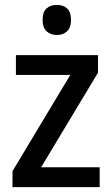

<svg xmlns="http://www.w3.org/2000/svg" viewBox="-20 -764 458 784"><path d="M387 0H31V-65L267 -458H45V-539H380V-467L148 -81H387ZM212 -744Q238 -744 254 -729.5Q270 -715 270 -683Q270 -651 253.5 -636Q237 -621 212 -621Q187 -621 170.5 -636Q154 -651 154 -683Q154 -715 170 -729.5Q186 -744 212 -744Z"/></svg>

Font: Noto Sans Gurmukhi UI SemiCondensed Medium
Style: Regular
Weight: 500
Width: 4
Designer: Jelle Bosma - Monotype Design Team
Foundry: Monotype Imaging Inc.
Version: Version 2.004; ttfautohint (v1.8.4.7-5d5b)